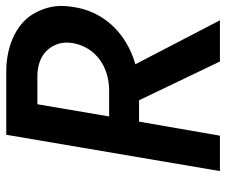

<svg xmlns="http://www.w3.org/2000/svg" viewBox="-76 -664 740 629"><g transform="rotate(-90 294.5 -350.0)"><path d="M167 -700 48 0H164L210 -265H280L407 0H542L398 -277C412 -281 426 -286 439 -292C519 -328 574 -395 586 -483C588 -495 589 -507 589 -519C589 -548 582 -576 567 -604C539 -660 467 -700 374 -700ZM227 -363 267 -598H359C437 -598 469 -546 469 -502C469 -495 468 -488 467 -480C453 -407 390 -363 312 -363Z"/></g></svg>

Font: Jost Medium
Style: Italic
Weight: 500
Italic angle: -5°
Version: Version 3.710